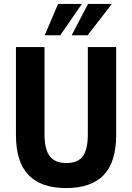

<svg xmlns="http://www.w3.org/2000/svg" viewBox="-20 -944 672 975"><path d="M316 11Q188 11 124.5 -55.5Q61 -122 61 -259V-705H206V-262Q206 -185 233 -150.5Q260 -116 317 -116Q375 -116 400.5 -150.5Q426 -185 426 -262V-705H570V-259Q570 -122 507 -55.5Q444 11 316 11ZM207 -765 275 -924H396L286 -765ZM344 -765 427 -924H548L425 -765Z"/></svg>

Font: Nunito Sans 10pt Condensed ExtraBold
Style: Regular
Weight: 800
Width: 3
Designer: Vernon Adams
Foundry: Vernon Adams
Version: Version 3.101;gftools[0.9.27]